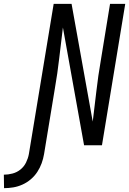

<svg xmlns="http://www.w3.org/2000/svg" viewBox="-150 -755 671 998"><path d="M-129 223 -130 153Q-108 153 -85 147Q-62 141 -43.5 126Q-25 111 -14.5 89.5Q-4 68 0 46L129 -735H222L332 -123Q342 -202 351 -281.5Q360 -361 374 -441L422 -735H501L380 0H287L177 -612Q167 -533 158 -453.5Q149 -374 135 -294L79 46Q75 70 66.5 93.5Q58 117 44 138.5Q30 160 10 177Q-10 194 -33.5 204.5Q-57 215 -81 219Q-105 223 -129 223Z"/></svg>

Font: Iosevka Oblique
Style: Regular
Weight: 400
Italic angle: -9°
Monospace: yes
Designer: Belleve Invis
Foundry: Belleve Invis
Version: Version 32.5.0; ttfautohint (v1.8.4)